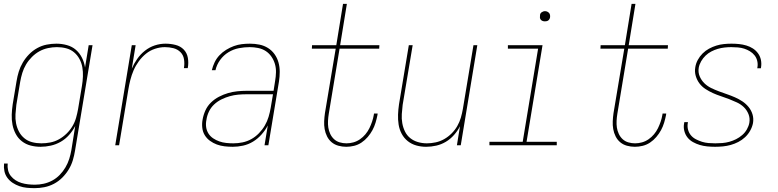

<svg xmlns="http://www.w3.org/2000/svg" viewBox="-23 -755 4043 998"><path d="M157 223Q136 223 116 221Q96 219 77.5 212.5Q59 206 43 195.5Q27 185 15.5 169.5Q4 154 0 135Q-4 116 -2 95H17Q15 113 19 130Q23 147 33.5 160Q44 173 58 182Q72 191 88.5 196Q105 201 123 203Q141 205 158 205Q181 205 204 200Q227 195 248.5 183.5Q270 172 287.5 154Q305 136 317.5 114.5Q330 93 337 70.5Q344 48 348 25L368 -100Q355 -75 336 -53.5Q317 -32 292.5 -18Q268 -4 241 2Q214 8 188 8Q161 8 136 1.5Q111 -5 91 -20.5Q71 -36 59 -58.5Q47 -81 42 -106.5Q37 -132 38 -159Q39 -186 43 -213L63 -333Q67 -358 74.5 -382.5Q82 -407 95.5 -430Q109 -453 128 -472.5Q147 -492 170.5 -505Q194 -518 219.5 -523Q245 -528 270 -528Q298 -528 325 -520.5Q352 -513 371.5 -496Q391 -479 403 -455Q415 -431 419 -404L438 -520H458L367 28Q363 53 355.5 78Q348 103 334 126Q320 149 300.5 168.5Q281 188 257 200.5Q233 213 207.5 218Q182 223 157 223ZM192 -10Q215 -10 238.5 -14.5Q262 -19 283.5 -31Q305 -43 323 -60.5Q341 -78 353.5 -99Q366 -120 372.5 -143Q379 -166 383 -189L403 -309Q407 -333 408 -357.5Q409 -382 405 -405Q401 -428 390 -448.5Q379 -469 361.5 -483.5Q344 -498 321 -504Q298 -510 273 -510Q250 -510 226.5 -505Q203 -500 182 -488.5Q161 -477 143 -459Q125 -441 112.5 -420Q100 -399 93 -376Q86 -353 82 -330L62 -210Q59 -186 57.5 -161.5Q56 -137 60.5 -114Q65 -91 75.5 -71Q86 -51 103.5 -36.5Q121 -22 144 -16Q167 -10 192 -10Z M576 0 662 -520H682L662 -398Q673 -424 690 -448.5Q707 -473 730.5 -491.5Q754 -510 781.5 -519Q809 -528 837 -528Q864 -528 889.5 -521.5Q915 -515 932 -497.5Q949 -480 953.5 -454Q958 -428 953 -401H933Q937 -424 933.5 -446.5Q930 -469 915 -484Q900 -499 878.5 -504.5Q857 -510 834 -510Q809 -510 783 -501.5Q757 -493 736 -476Q715 -459 698.5 -436.5Q682 -414 671.5 -389.5Q661 -365 654.5 -339.5Q648 -314 644 -289L596 0Z M1187 8Q1165 8 1144 5.5Q1123 3 1104 -4Q1085 -11 1068.5 -23Q1052 -35 1041.5 -52Q1031 -69 1028.5 -90.5Q1026 -112 1030 -133Q1034 -157 1044.5 -180.5Q1055 -204 1073.5 -222Q1092 -240 1115 -252Q1138 -264 1162 -271Q1186 -278 1210.5 -280.5Q1235 -283 1259 -283H1399L1407 -334Q1411 -357 1411.5 -379.5Q1412 -402 1406 -422.5Q1400 -443 1388 -460.5Q1376 -478 1358.5 -489.5Q1341 -501 1319 -505.5Q1297 -510 1275 -510Q1247 -510 1218.5 -504.5Q1190 -499 1164.5 -483.5Q1139 -468 1121 -443Q1103 -418 1097 -390H1078Q1083 -411 1092.5 -431Q1102 -451 1117.5 -467.5Q1133 -484 1152.5 -496Q1172 -508 1192.5 -515.5Q1213 -523 1234 -525.5Q1255 -528 1276 -528Q1302 -528 1326 -523Q1350 -518 1370 -505.5Q1390 -493 1404 -473.5Q1418 -454 1424.5 -430.5Q1431 -407 1431 -382Q1431 -357 1427 -331L1372 0H1352L1369 -103Q1356 -78 1336.5 -56Q1317 -34 1292.5 -19Q1268 -4 1240.5 2Q1213 8 1187 8ZM1190 -10Q1214 -10 1238 -15Q1262 -20 1283.5 -32Q1305 -44 1323 -62.5Q1341 -81 1353.5 -102.5Q1366 -124 1373 -147.5Q1380 -171 1384 -194L1396 -265H1259Q1237 -265 1215 -263Q1193 -261 1171.5 -255Q1150 -249 1128.5 -238.5Q1107 -228 1090 -212Q1073 -196 1063 -175Q1053 -154 1050 -132Q1046 -113 1048.5 -94.5Q1051 -76 1060.5 -61Q1070 -46 1085 -36Q1100 -26 1117 -20Q1134 -14 1152.5 -12Q1171 -10 1190 -10Z M1777 8Q1756 8 1736 2.5Q1716 -3 1701 -15.5Q1686 -28 1677 -46Q1668 -64 1664.5 -84Q1661 -104 1662 -125Q1663 -146 1666 -167L1722 -502H1598L1599 -520H1725L1760 -735H1780L1745 -520H1949L1948 -502H1742L1686 -164Q1683 -146 1682 -127.5Q1681 -109 1683.5 -92Q1686 -75 1693.5 -59Q1701 -43 1713.5 -31.5Q1726 -20 1743 -15Q1760 -10 1778 -10Q1796 -10 1814 -15Q1832 -20 1848 -31Q1864 -42 1876.5 -57Q1889 -72 1897 -88.5Q1905 -105 1911 -122.5Q1917 -140 1920 -158L1921 -165H1940L1939 -157Q1935 -137 1929 -117Q1923 -97 1913 -78.5Q1903 -60 1888.5 -43Q1874 -26 1856 -14Q1838 -2 1817.5 3Q1797 8 1777 8Z M2192 8Q2165 8 2140.5 1Q2116 -6 2096.5 -21.5Q2077 -37 2065 -59.5Q2053 -82 2049 -107.5Q2045 -133 2046 -159.5Q2047 -186 2051 -213L2102 -520H2122L2070 -210Q2067 -186 2065.5 -162Q2064 -138 2068 -115Q2072 -92 2082 -71.5Q2092 -51 2109.5 -37Q2127 -23 2149.5 -16.5Q2172 -10 2196 -10Q2218 -10 2241.5 -15Q2265 -20 2286 -32Q2307 -44 2324.5 -61.5Q2342 -79 2354 -100Q2366 -121 2372.5 -143.5Q2379 -166 2383 -189L2438 -520H2458L2372 0H2352L2368 -99Q2356 -75 2337 -53.5Q2318 -32 2294.5 -18Q2271 -4 2244.5 2Q2218 8 2192 8Z M2871 0H2521V-18H2694L2774 -502H2617V-520H2797L2714 -18H2871ZM2809 -644Q2803 -644 2797.5 -646Q2792 -648 2788 -652.5Q2784 -657 2783.5 -663.5Q2783 -670 2784 -676Q2784 -681 2786.5 -685Q2789 -689 2793 -691.5Q2797 -694 2801 -695.5Q2805 -697 2810 -697Q2816 -697 2821.5 -694.5Q2827 -692 2831 -687.5Q2835 -683 2836 -676.5Q2837 -670 2836 -664Q2835 -659 2832.5 -655Q2830 -651 2826.5 -648.5Q2823 -646 2818.5 -645Q2814 -644 2809 -644Z M3277 8Q3256 8 3236 2.5Q3216 -3 3201 -15.5Q3186 -28 3177 -46Q3168 -64 3164.5 -84Q3161 -104 3162 -125Q3163 -146 3166 -167L3222 -502H3098L3099 -520H3225L3260 -735H3280L3245 -520H3449L3448 -502H3242L3186 -164Q3183 -146 3182 -127.5Q3181 -109 3183.5 -92Q3186 -75 3193.5 -59Q3201 -43 3213.5 -31.5Q3226 -20 3243 -15Q3260 -10 3278 -10Q3296 -10 3314 -15Q3332 -20 3348 -31Q3364 -42 3376.5 -57Q3389 -72 3397 -88.5Q3405 -105 3411 -122.5Q3417 -140 3420 -158L3421 -165H3440L3439 -157Q3435 -137 3429 -117Q3423 -97 3413 -78.5Q3403 -60 3388.5 -43Q3374 -26 3356 -14Q3338 -2 3317.5 3Q3297 8 3277 8Z M3694 8Q3673 8 3653 6Q3633 4 3614.5 -1.5Q3596 -7 3579 -16.5Q3562 -26 3550.5 -40.5Q3539 -55 3534 -74.5Q3529 -94 3533 -114L3534 -120H3553L3552 -115Q3549 -97 3553.5 -80.5Q3558 -64 3568.5 -51.5Q3579 -39 3594.5 -31Q3610 -23 3626 -18Q3642 -13 3659.5 -11.5Q3677 -10 3695 -10Q3713 -10 3731.5 -11.5Q3750 -13 3768 -18Q3786 -23 3803 -31.5Q3820 -40 3835 -53Q3850 -66 3859.5 -83Q3869 -100 3872 -117Q3876 -141 3867.5 -162Q3859 -183 3843.5 -198Q3828 -213 3807.5 -222.5Q3787 -232 3766.5 -240Q3746 -248 3724.5 -255Q3703 -262 3683 -271Q3663 -280 3644.5 -292Q3626 -304 3613 -321Q3600 -338 3593.5 -360Q3587 -382 3591 -405Q3594 -425 3604 -443.5Q3614 -462 3629 -477Q3644 -492 3662.5 -502Q3681 -512 3700.5 -518Q3720 -524 3740 -526Q3760 -528 3779 -528Q3799 -528 3818.5 -526Q3838 -524 3856.5 -518.5Q3875 -513 3890.5 -503Q3906 -493 3917 -478Q3928 -463 3932 -444.5Q3936 -426 3933 -406L3932 -400H3913L3914 -405Q3917 -422 3913 -438.5Q3909 -455 3899 -467.5Q3889 -480 3875 -488.5Q3861 -497 3845.5 -502Q3830 -507 3812.5 -508.5Q3795 -510 3778 -510Q3761 -510 3743 -508Q3725 -506 3708 -501Q3691 -496 3674.5 -487.5Q3658 -479 3644.5 -466Q3631 -453 3621.5 -436.5Q3612 -420 3609 -403Q3605 -379 3614 -358Q3623 -337 3638.5 -322Q3654 -307 3673.5 -297.5Q3693 -288 3714.5 -280Q3736 -272 3756.5 -265Q3777 -258 3797.5 -249Q3818 -240 3836 -228Q3854 -216 3868 -199Q3882 -182 3888.5 -160.5Q3895 -139 3891 -115Q3887 -95 3876.5 -76Q3866 -57 3850 -42Q3834 -27 3814.5 -17Q3795 -7 3775 -1.5Q3755 4 3734.5 6Q3714 8 3694 8Z"/></svg>

Font: Iosevka Thin Oblique
Style: Regular
Weight: 100
Italic angle: -9°
Monospace: yes
Designer: Belleve Invis
Foundry: Belleve Invis
Version: Version 32.5.0; ttfautohint (v1.8.4)